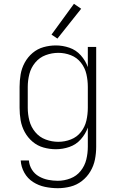

<svg xmlns="http://www.w3.org/2000/svg" viewBox="-20 -777 616 1010"><path d="M284 213Q318 213 351 204.5Q384 196 411 175Q438 154 455.5 124.5Q473 95 479.5 62Q486 29 486 -5V-530H442V-424Q430 -458 405 -486Q380 -514 345 -526Q310 -538 274 -538Q241 -538 209 -529Q177 -520 151.5 -498.5Q126 -477 110 -447.5Q94 -418 88.5 -385.5Q83 -353 83 -320V-210Q83 -177 88.5 -144.5Q94 -112 110 -82.5Q126 -53 151.5 -31.5Q177 -10 209 -1Q241 8 274 8Q310 8 345 -4Q380 -16 405 -44Q430 -72 442 -106V-5Q442 29 434 62Q426 95 404.5 122Q383 149 350.5 161.5Q318 174 284 174Q259 174 233.5 169Q208 164 185 151Q162 138 148 115.5Q134 93 132 67H89Q91 101 108 131.5Q125 162 154 180.5Q183 199 216.5 206Q250 213 284 213ZM287 -31Q253 -31 220.5 -43Q188 -55 165.5 -82Q143 -109 134.5 -142.5Q126 -176 126 -210V-320Q126 -354 134.5 -387.5Q143 -421 165.5 -448Q188 -475 220.5 -487Q253 -499 287 -499Q321 -499 353 -486.5Q385 -474 406 -447Q427 -420 434.5 -387Q442 -354 442 -320V-210Q442 -176 434.5 -143Q427 -110 406 -83Q385 -56 353 -43.5Q321 -31 287 -31ZM282 -574 407 -731 369 -757 251 -595Z"/></svg>

Font: Iosevka Sparkle Extralight
Style: Regular
Weight: 200
Designer: Belleve Invis
Foundry: Belleve Invis
Version: Version 4.5.0; ttfautohint (v1.8.3)